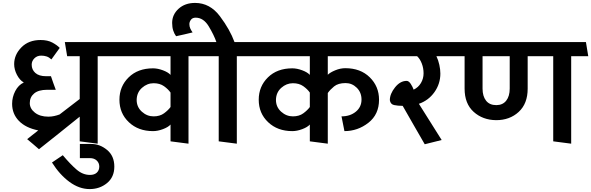

<svg xmlns="http://www.w3.org/2000/svg" viewBox="-20 -968 4049 1315"><path d="M526 0V-169Q457 -113 386.5 -57Q316 -1 247 54Q227 37 206.5 19Q186 1 166 -15L242 -75Q156 -92 109.5 -140Q63 -188 63 -257Q63 -303 84.5 -344.5Q106 -386 143 -403Q115 -419 96 -455.5Q77 -492 77 -529Q77 -593 126.5 -643.5Q176 -694 258 -694Q306 -694 338.5 -676.5Q371 -659 389 -640L332 -561Q316 -576 299 -581.5Q282 -587 262 -587Q234 -587 215.5 -568.5Q197 -550 197 -525Q197 -491 222 -468.5Q247 -446 296 -446H329Q336 -423 345 -399.5Q354 -376 362 -353H302Q244 -353 214 -328Q184 -303 184 -262Q184 -224 219 -196.5Q254 -169 311 -169Q331 -169 350 -173Q369 -177 388 -184L526 -290V-583H440L424 -680H749L765 -583H649V16Z M410 95Q462 157 504.5 193.5Q547 230 596 230Q627 230 643.5 214Q660 198 660 173Q660 148 642.5 131.5Q625 115 596 115H527V18H605Q664 18 713.5 59Q763 100 763 173Q763 245 713 286Q663 327 594 327Q523 327 456 278Q389 229 336 145Z M1028 -70Q927 -70 862.5 -131Q798 -192 798 -285Q798 -376 861 -438Q924 -500 1028 -500Q1060 -500 1096 -486.5Q1132 -473 1148 -455V-583H759L743 -680H1371L1387 -583H1271V16L1148 0V-115Q1132 -97 1096 -83.5Q1060 -70 1028 -70ZM916 -284Q916 -235 951.5 -203Q987 -171 1032 -171Q1075 -171 1103.5 -192Q1132 -213 1148 -235V-334Q1132 -357 1103.5 -377.5Q1075 -398 1032 -398Q988 -398 952.5 -366.5Q917 -335 916 -284Z M1299 -746Q1271 -739 1242.5 -732.5Q1214 -726 1186 -720Q1174 -736 1166.5 -758.5Q1159 -781 1159 -811Q1159 -868 1203 -908Q1247 -948 1316 -948Q1418 -948 1486.5 -856.5Q1555 -765 1586 -680H1701Q1705 -655 1709.5 -631Q1714 -607 1718 -583H1602V16L1478 0V-583H1380Q1376 -607 1372 -631Q1368 -655 1364 -680H1462Q1446 -727 1410 -787Q1374 -847 1320 -847Q1298 -847 1287.5 -832.5Q1277 -818 1277 -803Q1277 -787 1283 -773.5Q1289 -760 1299 -746Z M1982 -70Q1881 -70 1816.5 -131Q1752 -192 1752 -285Q1752 -376 1815 -438Q1878 -500 1982 -500Q2014 -500 2050 -486.5Q2086 -473 2102 -455V-583H1713L1697 -680H2609L2624 -583H2225V-456Q2241 -472 2276 -486.5Q2311 -501 2345 -501Q2449 -501 2512.5 -438.5Q2576 -376 2576 -285Q2576 -184 2503 -127Q2430 -70 2339 -70L2319 -171Q2378 -171 2417 -203Q2456 -235 2456 -286Q2456 -335 2423.5 -367Q2391 -399 2347 -399Q2296 -399 2268 -376Q2240 -353 2225 -331V16L2102 0V-115Q2086 -97 2050 -83.5Q2014 -70 1982 -70ZM1870 -284Q1870 -235 1905.5 -203Q1941 -171 1986 -171Q2029 -171 2057.5 -192Q2086 -213 2102 -235V-334Q2086 -357 2057.5 -377.5Q2029 -398 1986 -398Q1942 -398 1906.5 -366.5Q1871 -335 1870 -284Z M2889 20Q2851 -45 2813.5 -111Q2776 -177 2738 -243Q2704 -243 2679 -248.5Q2654 -254 2650 -282Q2650 -325 2685.5 -369.5Q2721 -414 2765 -414Q2780 -414 2793.5 -393Q2807 -372 2813 -354Q2845 -369 2863 -399.5Q2881 -430 2881 -466Q2881 -501 2869 -532.5Q2857 -564 2837 -583H2618Q2614 -607 2610 -631Q2606 -655 2602 -680H3066L3082 -583H2969Q2982 -556 2989 -524Q2996 -492 2996 -464Q2996 -394 2955.5 -337Q2915 -280 2849 -257L3005 -9Q2976 -2 2947 5.5Q2918 13 2889 20Z M3594 -361Q3594 -258 3532.5 -201.5Q3471 -145 3378 -145Q3286 -146 3224 -202Q3162 -258 3162 -361V-583H3076Q3072 -607 3068 -631Q3064 -655 3060 -680H3993Q3997 -655 4001 -631Q4005 -607 4009 -583H3892V16L3769 0V-583H3594ZM3285 -583V-361Q3285 -309 3309 -278.5Q3333 -248 3379 -248Q3423 -248 3447 -278.5Q3471 -309 3471 -361V-583Z"/></svg>

Font: Palanquin SemiBold
Style: Regular
Weight: 600
Designer: Pria Ravichandran
Version: Version 1.0.4